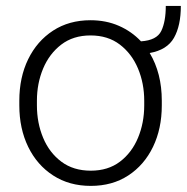

<svg xmlns="http://www.w3.org/2000/svg" viewBox="-20 -605 618 635"><path d="M43.9 -256.3V-272Q43.9 -349.1 73.2 -409.2Q102.5 -469.2 155.5 -503.7Q208.5 -538.1 279.3 -538.1Q331.1 -538.1 373.3 -519.5Q415.5 -501 446.3 -468.3Q498.5 -471.7 513.4 -502.7Q528.3 -533.7 528.3 -585.4H578.1Q578.1 -520 555.4 -480Q532.7 -439.9 475.1 -429.7Q515.1 -362.8 515.1 -272V-256.3Q515.1 -179.7 486.1 -119.4Q457 -59.1 404.3 -24.7Q351.6 9.8 280.3 9.8Q209 9.8 155.8 -24.7Q102.5 -59.1 73.2 -119.4Q43.9 -179.7 43.9 -256.3ZM102.1 -272V-256.3Q102.1 -198.7 122.6 -149.4Q143.1 -100.1 182.9 -70.3Q222.7 -40.5 280.3 -40.5Q337.4 -40.5 376.7 -70.3Q416 -100.1 436.5 -149.4Q457 -198.7 457 -256.3V-272Q457 -329.1 436.5 -378.2Q416 -427.2 376.5 -457.5Q336.9 -487.8 279.3 -487.8Q222.2 -487.8 182.6 -457.5Q143.1 -427.2 122.6 -378.2Q102.1 -329.1 102.1 -272Z"/></svg>

Font: Vazirmatn UI ExtraLight
Style: Regular
Weight: 200
Designer: Saber Rastikerdar
Foundry: Saber Rastikerdar
Version: Version 33.003